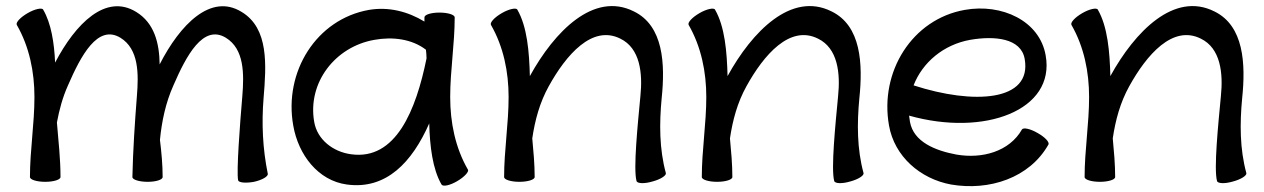

<svg xmlns="http://www.w3.org/2000/svg" viewBox="-20 -591 4221 641"><path d="M36 -508C78 -435 95 -351 95 -267C95 -178 80 -89 80 0C80 9 103 16 131 16C159 16 182 9 182 0C182 -61 175 -121 170 -182C178 -225 189 -266 207 -306C250 -405 306 -511 382 -465C444 -427 443 -344 437 -270C430 -180 424 -90 422 0C422 9 445 16 473 16C501 16 523 9 523 0C523 -41 519 -83 514 -124C520 -186 533 -248 559 -306C602 -405 658 -511 734 -465C796 -427 795 -344 789 -270C781 -176 769 -19 775 11C777 19 801 21 828 16C855 10 876 -2 874 -11C857 -94 853 -179 860 -264C869 -373 878 -496 787 -551C684 -615 581 -509 513 -376C512 -448 495 -514 435 -551C333 -614 232 -512 164 -382C161 -448 151 -513 124 -559C120 -566 96 -561 72 -547C48 -533 32 -516 36 -508Z M1542 -25C1500 -98 1483 -182 1483 -267C1483 -356 1498 -444 1498 -533C1498 -542 1475 -549 1447 -549C1419 -549 1397 -542 1397 -533C1397 -529 1397 -524 1397 -519C1341 -553 1277 -569 1212 -558C1036 -527 927 -351 959 -172C976 -74 1042 12 1138 25C1270 43 1356 -50 1413 -179C1415 -103 1424 -27 1454 25C1459 33 1482 28 1506 14C1530 0 1547 -18 1542 -25ZM1152 -76C1092 -84 1039 -125 1029 -184C1006 -314 1098 -435 1230 -458C1291 -469 1355 -461 1402 -425C1403 -416 1404 -406 1404 -396C1369 -224 1302 -55 1152 -76Z M1619 -508C1661 -435 1678 -351 1678 -267C1678 -178 1663 -89 1663 0C1663 9 1686 16 1714 16C1742 16 1765 9 1765 0C1765 -43 1761 -86 1757 -129C1766 -190 1782 -249 1812 -303C1870 -408 1957 -509 2051 -462C2117 -430 2126 -347 2118 -270C2109 -175 2094 -28 2105 13C2107 22 2131 23 2158 15C2185 8 2205 -5 2203 -13C2181 -94 2181 -179 2189 -263C2201 -378 2195 -505 2096 -553C1962 -620 1831 -486 1749 -337V-336C1747 -418 1740 -502 1707 -559C1703 -566 1679 -561 1655 -547C1631 -533 1615 -516 1619 -508Z M2279 -508C2321 -435 2338 -351 2338 -267C2338 -178 2323 -89 2323 0C2323 9 2346 16 2374 16C2402 16 2425 9 2425 0C2425 -43 2421 -86 2417 -129C2426 -190 2442 -249 2472 -303C2530 -408 2617 -509 2711 -462C2777 -430 2786 -347 2778 -270C2769 -175 2754 -28 2765 13C2767 22 2791 23 2818 15C2845 8 2865 -5 2863 -13C2841 -94 2841 -179 2849 -263C2861 -378 2855 -505 2756 -553C2622 -620 2491 -486 2409 -337V-336C2407 -418 2400 -502 2367 -559C2363 -566 2339 -561 2315 -547C2291 -533 2275 -516 2279 -508Z M3480 -108C3485 -116 3469 -133 3444 -147C3420 -161 3397 -166 3392 -159C3350 -85 3259 -60 3173 -75C3103 -88 3030 -117 3018 -184C3017 -191 3016 -198 3015 -205C3267 -134 3504 -223 3471 -406C3451 -522 3324 -580 3201 -558C3025 -527 2916 -351 2948 -172C2966 -69 3052 6 3155 25C3283 47 3417 3 3480 -108ZM3219 -458C3300 -472 3389 -464 3401 -394C3426 -252 3230 -241 3030 -306C3060 -383 3130 -442 3219 -458Z M3557 -508C3599 -435 3616 -351 3616 -267C3616 -178 3601 -89 3601 0C3601 9 3624 16 3652 16C3680 16 3703 9 3703 0C3703 -43 3699 -86 3695 -129C3704 -190 3720 -249 3750 -303C3808 -408 3895 -509 3989 -462C4055 -430 4064 -347 4056 -270C4047 -175 4032 -28 4043 13C4045 22 4069 23 4096 15C4123 8 4143 -5 4141 -13C4119 -94 4119 -179 4127 -263C4139 -378 4133 -505 4034 -553C3900 -620 3769 -486 3687 -337V-336C3685 -418 3678 -502 3645 -559C3641 -566 3617 -561 3593 -547C3569 -533 3553 -516 3557 -508Z"/></svg>

Font: Nupuram Medium
Style: Regular
Weight: 500
Designer: Santhosh Thottingal (santhosh.thottingal@gmail.com)
Foundry: SMC
Version: Version 1.000